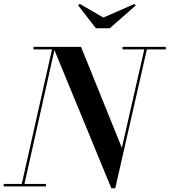

<svg xmlns="http://www.w3.org/2000/svg" viewBox="-56 -1002 911 1032"><path d="M499.5 -907.5 372.5 -981.5 364 -973 459.5 -850H534L674 -973L666 -980.5ZM-36 -13.5V0H191V-13.5H75.5L236.5 -733L542.5 10H563.5L733.5 -736.5H835V-750H602.5V-736.5H719.5L599 -207.5L379.5 -750H124V-736.5H223.5L61 -13.5Z"/></svg>

Font: Bodoni* 16pt Medium
Style: Italic
Weight: 500
Italic angle: -13°
Version: Version 2.3